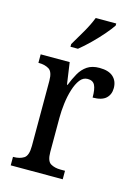

<svg xmlns="http://www.w3.org/2000/svg" viewBox="-117 -830 642 895"><g transform="rotate(15 204.5 -383.0)"><path d="M26 0V-41H29Q58 -41 78 -53.5Q98 -66 98 -113V-427Q98 -471 78 -483Q58 -495 30 -495H27V-536H167L182 -431H185Q197 -462 212 -488.5Q227 -515 250 -530.5Q273 -546 309 -546Q353 -546 375 -526Q397 -506 397 -472Q397 -441 377 -422.5Q357 -404 313 -404Q313 -445 303.5 -463.5Q294 -482 269 -482Q247 -482 232 -462.5Q217 -443 207 -411Q197 -379 192.5 -342.5Q188 -306 188 -273V-108Q188 -64 207.5 -52.5Q227 -41 255 -41H277V0ZM152 -619Q173 -654 195.5 -693Q218 -732 231 -766H330V-756Q319 -739 295 -711Q271 -683 242 -654.5Q213 -626 188 -606H152Z"/></g></svg>

Font: Noto Serif Ethiopic Condensed
Style: Regular
Weight: 400
Width: 3
Designer: Monotype Design Team
Foundry: Monotype Imaging Inc.
Version: Version 2.102; ttfautohint (v1.8.4.7-5d5b)